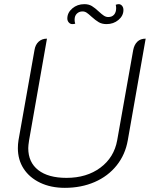

<svg xmlns="http://www.w3.org/2000/svg" viewBox="-20 -895 721 924"><path d="M66 -182Q66 -201 69 -220L146 -654Q150 -680 166 -694.5Q182 -709 206 -709L120 -220Q116 -194 116 -182Q116 -114 164 -76.5Q212 -39 300 -39Q397 -39 463 -88Q529 -137 544 -220L621 -654Q626 -680 641 -694.5Q656 -709 681 -709L595 -220Q583 -151 541.5 -99Q500 -47 435.5 -19Q371 9 292 9Q225 9 173.5 -15.5Q122 -40 94 -83Q66 -126 66 -182ZM304 -806Q304 -834 328 -854.5Q352 -875 386 -875Q407 -875 422 -866Q437 -857 456 -839Q470 -826 480 -819.5Q490 -813 501 -813Q519 -813 529 -824.5Q539 -836 539 -856Q539 -864 537 -872Q545 -875 551 -875Q561 -875 567.5 -867Q574 -859 574 -847Q574 -819 550 -799Q526 -779 493 -779Q471 -779 455.5 -788Q440 -797 420 -815Q406 -828 397 -834Q388 -840 377 -840Q361 -840 350 -829.5Q339 -819 339 -800Q339 -790 342 -781Q336 -779 328 -779Q318 -779 311 -787Q304 -795 304 -806Z"/></svg>

Font: K2D Thin
Style: Italic
Weight: 100
Italic angle: -10°
Designer: Katatrad Aksorn Co.,Ltd.
Foundry: Cadson Demak Co.,Ltd.
Version: Version 1.000; ttfautohint (v1.6)